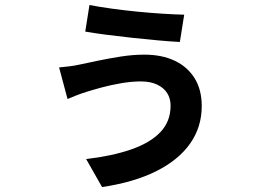

<svg xmlns="http://www.w3.org/2000/svg" viewBox="-20 -677 1040 773"><path d="M666.8 -251.9Q666.8 -280.2 653.2 -301.9Q639.7 -323.5 612.8 -336.3Q585.9 -349.2 547.2 -349.2Q510.3 -349.2 468.6 -342.1Q427 -335 389.9 -325Q352.8 -315 327.7 -307Q311 -302 288.4 -293.3Q265.8 -284.7 251.9 -278.4L217.9 -405.5Q238.9 -407.3 261.2 -410.2Q283.6 -413.1 300.9 -417.1Q329.9 -423.3 373.7 -432.5Q417.4 -441.7 466.6 -449.4Q515.9 -457 561.2 -457Q631 -457 682.7 -432.8Q734.4 -408.6 763.3 -362.4Q792.2 -316.2 792.2 -250.1Q792.2 -165.9 745.8 -99.6Q699.4 -33.3 610.1 11.7Q520.8 56.6 391 76.2L326.8 -36.6Q430.9 -48.8 507 -75Q583.2 -101.1 625 -144.3Q666.8 -187.5 666.8 -251.9ZM340.2 -656.8Q379.7 -649.2 429.7 -642.3Q479.7 -635.4 532.1 -630.2Q584.5 -625 634 -621.9Q683.6 -618.8 721.6 -617.8L704.1 -508Q668.6 -509.8 618 -514.3Q567.5 -518.8 512.2 -524.8Q456.8 -530.8 406.8 -537.3Q356.8 -543.8 323.2 -549.8Z"/></svg>

Font: Noto Sans SC Thin
Style: Regular
Weight: 100
Designer: Ryoko NISHIZUKA 西塚涼子 (kana, bopomofo & ideographs); Paul D. Hunt (Latin, Greek & Cyrillic); Sandoll Communications 산돌커뮤니
Foundry: Adobe
Version: Version 2.004-H2;hotconv 1.0.118;makeotfexe 2.5.65603